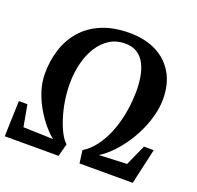

<svg xmlns="http://www.w3.org/2000/svg" viewBox="-132 -892 1061 1032"><g transform="rotate(20 398.5 -376.0)"><path d="M-2 0 4.5 -203.5H53.5L76 -80L247.5 -74.5Q223 -93 195 -126Q167 -159 142 -201.5Q117 -244 101.2 -292.8Q85.5 -341.5 85.5 -391.5Q85.5 -464.5 106.2 -529.5Q127 -594.5 170.2 -644.5Q213.5 -694.5 281 -723Q348.5 -751.5 441.5 -751.5Q527.5 -751.5 592.2 -719.2Q657 -687 693.2 -625.8Q729.5 -564.5 729.5 -477.5Q729.5 -435 718.2 -389.2Q707 -343.5 686.8 -298.2Q666.5 -253 638.5 -211.2Q610.5 -169.5 577.5 -135.2Q544.5 -101 508 -78L667 -85L720 -203.5H776L730 0H425.5L416 -73Q453.5 -95.5 483.5 -135Q513.5 -174.5 534.8 -226.2Q556 -278 567.5 -338.2Q579 -398.5 580 -462.5Q580.5 -507 574 -547.8Q567.5 -588.5 551.2 -620.8Q535 -653 506.8 -671.5Q478.5 -690 436 -690Q387.5 -690 349.2 -666.2Q311 -642.5 284.2 -600.5Q257.5 -558.5 243.5 -503.8Q229.5 -449 229.5 -387Q229.5 -338 237.2 -289Q245 -240 258.8 -196.5Q272.5 -153 289.5 -120.8Q306.5 -88.5 325 -73L306 0Z"/></g></svg>

Font: Merriweather 48pt
Style: Bold Italic
Weight: 700
Italic angle: -7.8°
Version: Version 2.101